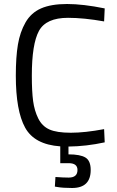

<svg xmlns="http://www.w3.org/2000/svg" viewBox="-20 -722 584 959"><path d="M433 127Q433 217 340 217Q294 217 266 212L254 210L257 162Q296 165 323 165Q367 165 367 127Q367 93 323 93H281V9Q152 0 105.5 -84.5Q59 -169 59 -344Q59 -437 69.5 -499.5Q80 -562 107.5 -610Q135 -658 185 -680Q235 -702 315 -702Q395 -702 503 -680L500 -615Q399 -633 320 -633Q210 -633 174.5 -567.5Q139 -502 139 -344Q139 -265 145.5 -217Q152 -169 171 -130.5Q190 -92 226.5 -75.5Q263 -59 333.5 -59Q404 -59 500 -77L503 -11Q411 9 322 10V49Q381 49 407 65Q433 81 433 127Z"/></svg>

Font: Titillium Web
Style: Regular
Weight: 400
Version: Version 1.002;PS 57.000;hotconv 1.0.70;makeotf.lib2.5.55311